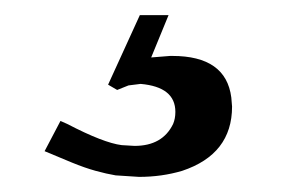

<svg xmlns="http://www.w3.org/2000/svg" viewBox="-20 -20 373 254"><path d="M165 0H203L180 56L205 54H208Q279 54 286 109L287 121Q287 184 221 206Q194 214 164 214L133 212Q121 210 106.5 206Q92 202 75 195L39 180L60 140L69 144Q117 169 141 172L158 173Q195 173 209 144Q212 137 212 128Q212 95 166 91L150 93L135 99L123 92Z"/></svg>

Font: Ekushey Lal Sabuj Normal
Style: Regular
Weight: 400
Designer: Al Mamun Sumon
Foundry: Al Mamun Sumon
Version: Version 1.0